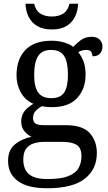

<svg xmlns="http://www.w3.org/2000/svg" viewBox="-20 -763 578 1023"><path d="M231 240Q127 240 75 201.5Q23 163 23 94Q23 35 61 5Q99 -25 148 -34Q128 -43 110.5 -63.5Q93 -84 93 -116Q93 -146 108.5 -168Q124 -190 158 -210Q115 -228 91.5 -269.5Q68 -311 68 -361Q68 -447 115 -496.5Q162 -546 256 -546Q292 -546 324 -536Q356 -526 370 -513Q384 -529 409 -548Q434 -567 467 -567Q497 -567 511.5 -551.5Q526 -536 526 -515Q526 -494 513.5 -478.5Q501 -463 473 -463Q473 -474 466.5 -485.5Q460 -497 440 -497Q417 -497 397 -485Q414 -464 425 -435.5Q436 -407 436 -364Q436 -290 391.5 -241Q347 -192 256 -192Q244 -192 228.5 -193.5Q213 -195 203 -197Q184 -187 170 -172Q156 -157 156 -134Q156 -116 167.5 -106Q179 -96 218 -96H331Q420 -96 458 -54Q496 -12 496 53Q496 139 431.5 189.5Q367 240 231 240ZM233 191Q305 191 344 175.5Q383 160 398.5 132.5Q414 105 414 70Q414 24 388 8.5Q362 -7 312 -7H214Q186 -7 161 0.5Q136 8 120 28Q104 48 104 88Q104 117 115 140.5Q126 164 154 177.5Q182 191 233 191ZM253 -240Q302 -240 322 -270Q342 -300 342 -365Q342 -433 321.5 -465Q301 -497 252 -497Q204 -497 183 -464Q162 -431 162 -364Q162 -300 183.5 -270Q205 -240 253 -240ZM256 -606Q209 -606 178 -624.5Q147 -643 132 -674.5Q117 -706 116 -743H162Q170 -707 194.5 -691Q219 -675 256 -675Q293 -675 317.5 -691Q342 -707 350 -743H396Q395 -706 380 -674.5Q365 -643 334.5 -624.5Q304 -606 256 -606Z"/></svg>

Font: Noto Serif Test
Style: Regular
Weight: 400
Version: Version 1.000